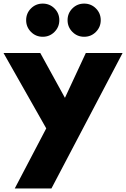

<svg xmlns="http://www.w3.org/2000/svg" viewBox="-43 -814 718 1094"><path d="M41 260 220.5 -82.5 -23 -512H186.5L327 -256.5L446 -512H655.5L250 260ZM436.5 -604.5Q397 -604.5 369.5 -632.2Q342 -660 342 -699Q342 -738.5 369.5 -766Q397 -793.5 436.5 -793.5Q476 -793.5 503.5 -766Q531 -738.5 531 -699Q531 -660 503.5 -632.2Q476 -604.5 436.5 -604.5ZM200.5 -604.5Q161 -604.5 133.5 -632.2Q106 -660 106 -699Q106 -738.5 133.5 -766Q161 -793.5 200.5 -793.5Q240 -793.5 267.5 -766Q295 -738.5 295 -699Q295 -660 267.5 -632.2Q240 -604.5 200.5 -604.5Z"/></svg>

Font: Spartan Thin ExtraBold
Style: Regular
Weight: 800
Version: Version 1.004